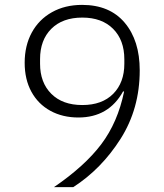

<svg xmlns="http://www.w3.org/2000/svg" viewBox="-20 -766 670 786"><path d="M201 0Q327 -86 394.5 -175.5Q462 -265 488 -391L484 -392Q425 -285 301 -285Q236 -285 186 -312.5Q136 -340 108.5 -390.5Q81 -441 81 -509Q81 -579 110 -632.5Q139 -686 192.5 -716Q246 -746 316 -746Q429 -746 490.5 -673Q552 -600 552 -478Q552 -321 473.5 -197.5Q395 -74 280 0ZM489 -505V-523Q489 -602 443 -648Q397 -694 317 -694Q236 -694 190 -648Q144 -602 144 -524V-505Q144 -428 190 -382Q236 -336 317 -336Q398 -336 443.5 -382Q489 -428 489 -505Z"/></svg>

Font: IBM Plex Sans JP Light
Style: Regular
Weight: 300
Designer: Mike Abbink; Paul van der Laan; Pieter van Rosmalen; Wujin Sim; Yejin Wi; Jinhee Kim; Boomi Park; Yona Kim; Kichan Ma
Foundry: Sandoll Inc.
Version: Version 1.002